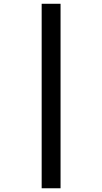

<svg xmlns="http://www.w3.org/2000/svg" viewBox="-20 -778 547 1028"><path d="M304.2 230H203.1V-757.8H304.2Z"/></svg>

Font: Open Sans Hebrew Condensed
Style: Bold
Weight: 700
Width: 3
Foundry: Ascender Corporation, Yanek Iontef
Version: Version 2.001;PS 002.001;hotconv 1.0.70;makeotf.lib2.5.58329